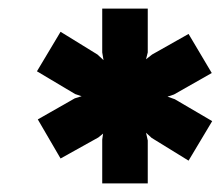

<svg xmlns="http://www.w3.org/2000/svg" viewBox="-20 -721 514 447"><path d="M218 -294H324V-394L320 -412L333 -400L419 -347L474 -439L387 -490L370 -496L385 -501L473 -551L419 -642L334 -594L320 -583L324 -599V-701H218V-599L221 -581L207 -594L121 -647L66 -555L155 -502L170 -497L154 -492L68 -443L121 -352L209 -401L220 -410L218 -396Z"/></svg>

Font: Fixel Display ExtraBold
Style: Italic
Weight: 800
Italic angle: -10°
Designer: AlfaBravo + MacPaw
Foundry: Kyrylo Tkachov, Marchela Mozhyna, Serhii Makarenko, Maria Weinstein, Zakhar Kryvoshyya
Version: Version 1.210;Glyphs 3.2 (3217)